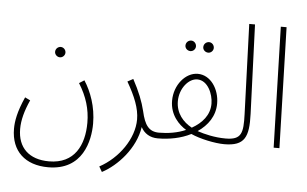

<svg xmlns="http://www.w3.org/2000/svg" viewBox="-59 -804 1800 1127"><g transform="rotate(5 840.5 -240.5)"><path d="M275 -419C291 -419 305 -433 305 -449C305 -466 291 -480 275 -480C258 -480 244 -466 244 -449C244 -433 258 -419 275 -419ZM43 22C43 154 127 230 262 230C466 230 503 53 503 -48C503 -148 470 -235 430 -297L400 -278C447 -203 469 -130 469 -50C469 81 415 195 264 195C146 195 79 130 79 20C79 -32 94 -88 123 -152L92 -167C52 -78 43 -21 43 22Z M579 230C669 183 770 74 789 -53C808 -17 842 5 888 5C906 5 913 -3 913 -12C913 -21 908 -29 893 -29C833 -29 807 -66 789 -147C776 -201 753 -260 715 -330L682 -312C730 -229 758 -160 758 -95C758 18 673 139 561 199Z M1140 -522C1156 -522 1170 -536 1170 -552C1170 -570 1156 -584 1140 -584C1122 -584 1108 -570 1108 -552C1108 -536 1122 -522 1140 -522ZM1035 -522C1051 -522 1065 -536 1065 -552C1065 -570 1051 -584 1035 -584C1017 -584 1003 -570 1003 -552C1003 -536 1017 -522 1035 -522ZM888 5C955 5 1025 -8 1083 -38C1135 -14 1225 5 1280 5C1297 5 1305 -2 1305 -12C1305 -23 1298 -29 1285 -29C1220 -29 1159 -44 1118 -58C1177 -98 1218 -155 1218 -229C1218 -314 1166 -393 1090 -393C1018 -393 953 -316 953 -223C953 -138 1007 -85 1050 -59C1002 -38 946 -29 893 -29ZM987 -223C987 -297 1038 -360 1090 -360C1152 -360 1185 -282 1185 -225C1185 -158 1142 -109 1082 -75C1030 -103 987 -152 987 -223Z M1280 5C1401 5 1424 -50 1419 -185L1399 -711H1365L1384 -181C1388 -69 1379 -29 1285 -29Z M1571 0H1605L1585 -711H1551Z"/></g></svg>

Font: Noto Sans Arabic UI Cn XLt
Style: Regular
Weight: 200
Width: 3
Designer: Monotype Design Team, Nadine Chahine and Nizar Qandah
Foundry: Monotype Imaging Inc.
Version: Version 2.010